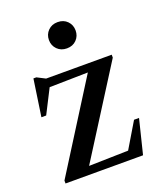

<svg xmlns="http://www.w3.org/2000/svg" viewBox="-127 -750 697 832"><g transform="rotate(-20 222.0 -334.5)"><path d="M31 0V-13.5L300 -440.5L336 -420L72.5 -415L122.5 -442L53 -305.5H31L56 -475.5H69.5L107.5 -456H410V-442.5L139 -14.5L103 -35.5L354 -41.5L319 -15L404.5 -158H427.5L388.5 0ZM237.5 -548Q210.5 -548 193.2 -565.5Q176 -583 176 -608.5Q176 -634 193.2 -651.5Q210.5 -669 237.5 -669Q265 -669 282 -651.5Q299 -634 299 -608.5Q299 -583 282 -565.5Q265 -548 237.5 -548Z"/></g></svg>

Font: Newsreader 36pt Medium
Style: Regular
Weight: 500
Designer: Hugues Gentile
Foundry: Production Type
Version: Version 1.003